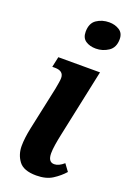

<svg xmlns="http://www.w3.org/2000/svg" viewBox="-150 -820 595 883"><g transform="rotate(20 148.0 -378.5)"><path d="M207 -632Q177 -632 157 -645.5Q137 -659 137 -689Q137 -731 163.5 -749Q190 -767 225 -767Q253 -767 274.5 -753.5Q296 -740 296 -710Q296 -669 268 -650.5Q240 -632 207 -632ZM149 10Q87 10 63.5 -21.5Q40 -53 40 -95Q40 -133 51 -185L96 -395Q99 -412 101.5 -426.5Q104 -441 104 -450Q104 -485 61 -485H48L59 -536H263L193 -206Q187 -178 183 -153Q179 -128 179 -110Q179 -67 209 -67Q231 -67 256 -89L281 -55Q259 -30 228 -10Q197 10 149 10Z"/></g></svg>

Font: Noto Serif Condensed
Style: Bold Italic
Weight: 700
Width: 3
Italic angle: -12°
Designer: Monotype Design Team
Foundry: Monotype Imaging Inc.
Version: Version 2.014